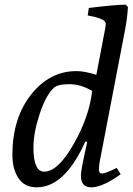

<svg xmlns="http://www.w3.org/2000/svg" viewBox="-20 -792 567 821"><path d="M479 -74 496 -47Q418 9 370 9Q326 9 326 -41Q326 -62 343 -139L353 -185L345 -187Q257 9 137 9Q85 9 59 -30Q33 -69 33 -130Q33 -286 112.5 -387Q192 -488 307 -488Q342 -488 392 -472L430 -671Q432 -681 432 -692Q432 -712 355 -726L360 -758Q473 -772 518 -772L527 -762Q525 -721 516 -671L407 -104Q403 -84 403 -67Q403 -50 416 -50Q431 -50 479 -74ZM374 -403Q326 -432 276 -432Q226 -432 210 -416Q176 -385 149.5 -304.5Q123 -224 123 -161Q123 -58 169 -58Q228 -58 295 -176Q362 -294 374 -403Z"/></svg>

Font: Poly
Style: Italic
Weight: 400
Italic angle: -10°
Designer: Nicolas Silva
Foundry: Jose Nicolas Silva Schwarzenberg
Version: Version 1.003